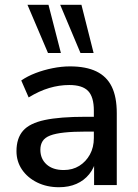

<svg xmlns="http://www.w3.org/2000/svg" viewBox="-20 -775 577 804"><path d="M227 9Q176 9 135.5 -11Q95 -31 72 -65Q49 -99 49 -142Q49 -196 76.5 -227.5Q104 -259 167.5 -272.5Q231 -286 339 -286H386V-224H340Q286 -224 249 -220Q212 -216 190 -207.5Q168 -199 158.5 -184Q149 -169 149 -148Q149 -110 175 -86.5Q201 -63 247 -63Q284 -63 312 -80.5Q340 -98 356.5 -128Q373 -158 373 -197V-312Q373 -369 349 -394Q325 -419 270 -419Q228 -419 186 -406.5Q144 -394 100 -367L69 -438Q95 -456 129 -469Q163 -482 200.5 -489.5Q238 -497 273 -497Q340 -497 383.5 -476Q427 -455 448 -412Q469 -369 469 -301V0H374V-109H383Q375 -72 353.5 -45.5Q332 -19 300 -5Q268 9 227 9ZM317 -553 232 -755H321L372 -553ZM181 -553 95 -755H183L235 -553Z"/></svg>

Font: Nunito Sans 12pt ExtraLight SemiBold
Style: Regular
Weight: 600
Version: Version 3.101;gftools[0.9.27]